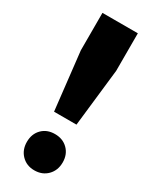

<svg xmlns="http://www.w3.org/2000/svg" viewBox="-186 -742 631 794"><g transform="rotate(30 129.0 -344.5)"><path d="M51 -697H220V-518L189 -243H82L51 -518ZM218 -79Q218 -41 194 -16.5Q170 8 132 8Q95 8 71 -16.5Q47 -41 47 -79Q47 -117 70.5 -141Q94 -165 132 -165Q170 -165 194 -141Q218 -117 218 -79Z"/></g></svg>

Font: Gontserrat
Style: Bold
Weight: 700
Designer: Julieta Ulanovsky
Foundry: Julieta Ulanovsky
Version: Version 6.001